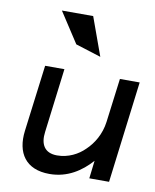

<svg xmlns="http://www.w3.org/2000/svg" viewBox="-79 -733 649 804"><g transform="rotate(10 246.0 -330.5)"><path d="M252 -672H119L203 -543L311 -509ZM54 -149C42 -54 85 11 186 11C263 11 320 -28 363 -76L354 0H438L492 -432H408L384 -245C377 -192 351 -149 320 -120C293 -93 252 -71 204 -71C150 -71 131 -107 138 -159L172 -432H90Z"/></g></svg>

Font: Charger
Style: BdIt
Weight: 400
Designer: Jasper
Foundry: Cannot Into Space Fonts
Version: Version 0.98